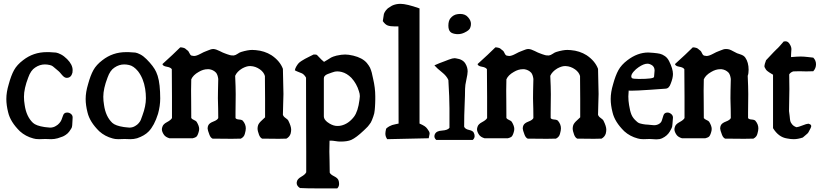

<svg xmlns="http://www.w3.org/2000/svg" viewBox="-20 -744 4377 1021"><path d="M336.9 -330.1Q336.9 -330.1 334 -330.1Q322.3 -330.1 309.1 -346.2Q295.9 -362.3 292 -365.2Q285.2 -370.1 276.9 -377.9Q268.6 -385.7 261.2 -391.1Q253.9 -396.5 244.1 -398.4Q230.5 -401.4 218.8 -401.4Q191.4 -401.4 167 -384.8Q143.6 -370.1 129.9 -331.1Q107.4 -272.5 107.4 -229.5Q107.4 -208 111.3 -185.5Q120.1 -124 155.3 -90.8Q171.9 -75.2 216.8 -68.4Q219.7 -68.4 230.5 -66.9Q241.2 -65.4 246.1 -65.4Q263.7 -65.4 277.3 -74.2Q288.1 -80.1 295.9 -89.4Q303.7 -98.6 306.6 -106Q309.6 -113.3 315.4 -129.9Q320.3 -145.5 336.9 -145.5Q348.6 -145.5 357.4 -138.2Q366.2 -130.9 366.2 -120.1V-118.2Q366.2 -110.4 365.2 -98.6Q364.3 -73.2 362.3 -67.4Q360.4 -61.5 350.6 -47.9Q349.6 -45.9 348.6 -44.9Q340.8 -34.2 329.6 -26.9Q318.4 -19.5 312.5 -17.6Q306.6 -15.6 287.1 -8.8Q269.5 -3.9 252 -3.9Q247.1 -3.9 236.8 -4.4Q226.6 -4.9 220.7 -4.9Q208 -3.9 188.5 -3.9Q168.9 -3.9 157.2 -7.8Q116.2 -18.6 85.9 -45.9Q35.2 -95.7 23.4 -146.5Q13.7 -184.6 13.7 -217.8Q13.7 -253.9 26.4 -295.9Q39.1 -342.8 54.7 -371.1Q70.3 -399.4 102.5 -423.8Q157.2 -466.8 228.5 -466.8H242.2Q267.6 -465.8 277.8 -464.4Q288.1 -462.9 304.2 -454.6Q320.3 -446.3 336.9 -429.7Q366.2 -400.4 366.2 -371.1Q366.2 -362.3 365.2 -357.4Q358.4 -331.1 336.9 -330.1Z M588.9 -384.8Q565.4 -370.1 551.8 -331.1Q529.3 -272.5 529.3 -229.5Q529.3 -208 533.2 -185.5Q542 -124 577.1 -90.8Q593.8 -75.2 638.7 -68.4Q641.6 -68.4 652.3 -66.9Q663.1 -65.4 668 -65.4Q685.5 -65.4 699.2 -74.2Q710 -80.1 717.8 -89.4Q725.6 -98.6 728.5 -106Q731.4 -113.3 737.3 -129.9Q755.9 -179.7 755.9 -221.7Q755.9 -247.1 752 -271.5Q743.2 -327.1 713.9 -365.2Q690.4 -393.6 666 -398.4Q652.3 -401.4 640.6 -401.4Q613.3 -401.4 588.9 -384.8ZM642.6 -4.9Q629.9 -3.9 610.4 -3.9Q590.8 -3.9 579.1 -7.8Q538.1 -18.6 507.8 -45.9Q457 -95.7 445.3 -146.5Q435.5 -184.6 435.5 -217.8Q435.5 -253.9 448.2 -295.9Q460.9 -342.8 476.6 -371.1Q492.2 -399.4 524.4 -423.8Q579.1 -466.8 650.4 -466.8H664.1Q689.5 -465.8 699.7 -464.4Q710 -462.9 726.1 -454.6Q742.2 -446.3 758.8 -429.7Q796.9 -391.6 810.5 -361.3Q828.1 -324.2 831.1 -255.9Q832 -243.2 832 -220.7Q832 -180.7 820.3 -138.7Q800.8 -76.2 770.5 -44.9Q749 -22.5 709 -8.8Q691.4 -3.9 673.8 -3.9Q668.9 -3.9 658.7 -4.4Q648.4 -4.9 642.6 -4.9Z M1513.7 -101.6Q1528.3 -72.3 1528.3 -54.7Q1528.3 -44.9 1525.4 -33.2Q1519.5 -15.6 1502.9 -6.8Q1480.5 -5.9 1462.9 -5.9Q1433.6 -5.9 1374 -6.8Q1363.3 -11.7 1357.4 -27.3Q1349.6 -47.9 1349.6 -60.5Q1349.6 -69.3 1352.5 -78.1Q1356.4 -89.8 1373 -104.5Q1389.6 -119.1 1389.6 -120.1V-217.8Q1389.6 -275.4 1388.7 -339.8Q1382.8 -360.4 1362.3 -375Q1338.9 -391.6 1312.5 -392.6Q1312.5 -392.6 1307.6 -392.6Q1291 -392.6 1267.6 -379.9Q1240.2 -363.3 1230.5 -340.8Q1233.4 -280.3 1233.4 -243.2Q1233.4 -224.6 1232.9 -193.8Q1232.4 -163.1 1232.4 -147.5V-116.2Q1236.3 -109.4 1251.5 -108.4Q1266.6 -107.4 1271.5 -101.6Q1287.1 -83 1287.1 -61.5Q1287.1 -49.8 1282.2 -33.2Q1278.3 -15.6 1260.7 -6.8Q1238.3 -5.9 1211.9 -5.9Q1168.9 -5.9 1110.4 -6.8Q1099.6 -11.7 1093.8 -27.3Q1084 -52.7 1084 -60.5Q1084 -70.3 1087.9 -78.1Q1093.8 -89.8 1114.7 -97.7Q1135.7 -105.5 1140.6 -116.2Q1140.6 -140.6 1140.1 -164.6Q1139.6 -188.5 1139.2 -201.2Q1138.7 -213.9 1138.7 -221.7Q1138.7 -234.4 1139.2 -261.2Q1139.6 -288.1 1140.6 -324.2Q1137.7 -346.7 1128.9 -357.4Q1114.3 -373 1091.8 -376H1084Q1060.5 -376 1036.1 -361.3Q1006.8 -344.7 997.1 -322.3Q996.1 -299.8 996.1 -262.7Q996.1 -248 996.6 -202.1Q997.1 -156.2 997.1 -116.2Q1001 -110.4 1011.2 -106Q1021.5 -101.6 1025.4 -96.7Q1039.1 -74.2 1039.1 -58.6Q1039.1 -49.8 1036.1 -41Q1030.3 -20.5 1022.5 -15.6Q1016.6 -11.7 1004.9 -8.8H952.1H880.9Q861.3 -14.6 852.5 -26.4Q840.8 -43 840.8 -56.6Q840.8 -62.5 843.8 -70.3Q847.7 -84 868.2 -94.7Q888.7 -105.5 894.5 -116.2V-164.1V-227.5Q894.5 -297.9 893.6 -376Q887.7 -385.7 866.7 -389.2Q845.7 -392.6 843.8 -403.3Q903.3 -457 938.5 -492.2Q943.4 -492.2 946.8 -491.7Q950.2 -491.2 953.6 -490.2Q957 -489.3 959 -488.8Q960.9 -488.3 963.9 -486.3Q966.8 -484.4 967.8 -483.4Q968.8 -482.4 972.2 -479.5Q975.6 -476.6 977.5 -475.6Q982.4 -472.7 987.3 -461.4Q992.2 -450.2 999 -448.2Q1008.8 -446.3 1011.7 -446.3Q1024.4 -446.3 1045.4 -457.5Q1066.4 -468.8 1073.2 -470.7Q1079.1 -472.7 1086.9 -476.1Q1094.7 -479.5 1101.1 -481.4Q1107.4 -483.4 1115.2 -483.4Q1128.9 -482.4 1147.9 -472.7Q1167 -462.9 1173.8 -460.9Q1178.7 -459 1188 -455.6Q1197.3 -452.1 1203.6 -450.7Q1210 -449.2 1217.8 -449.2H1223.6Q1232.4 -450.2 1243.7 -458Q1254.9 -465.8 1262.7 -467.8Q1297.9 -478.5 1321.3 -478.5Q1333 -478.5 1339.8 -477.5Q1386.7 -473.6 1423.8 -450.2Q1468.8 -419.9 1484.4 -377.9Q1487.3 -275.4 1487.3 -244.1Q1487.3 -222.7 1485.8 -190.4Q1484.4 -158.2 1484.4 -133.8Q1487.3 -124 1499 -116.2Q1510.7 -108.4 1513.7 -101.6Z M1732.4 3.9Q1731.4 31.2 1731.4 62.5Q1731.4 78.1 1732.4 105.5Q1733.4 132.8 1733.4 173.8Q1737.3 183.6 1755.9 192.9Q1774.4 202.1 1779.3 212.9Q1783.2 221.7 1783.2 234.4Q1783.2 248 1773.4 257.8H1713.9H1665Q1608.4 257.8 1575.2 255.9Q1557.6 245.1 1557.6 228.5Q1557.6 227.5 1558.1 225.6Q1558.6 223.6 1558.6 222.7Q1560.5 208 1582 195.8Q1603.5 183.6 1608.4 171.9V60.5Q1608.4 34.2 1607.9 -56.6Q1607.4 -147.5 1607.4 -331.1Q1602.5 -339.8 1596.7 -345.7Q1590.8 -351.6 1585.4 -354Q1580.1 -356.4 1568.4 -360.8Q1556.6 -365.2 1547.9 -370.1Q1549.8 -380.9 1555.7 -390.6Q1561.5 -400.4 1566.9 -406.7Q1572.3 -413.1 1584 -420.4Q1595.7 -427.7 1602.1 -431.2Q1608.4 -434.6 1625 -442.9Q1641.6 -451.2 1647.5 -454.1H1654.3Q1662.1 -454.1 1665.5 -451.7Q1668.9 -449.2 1678.7 -438Q1688.5 -426.8 1703.1 -415Q1713.9 -420.9 1725.1 -428.2Q1736.3 -435.5 1740.7 -438Q1745.1 -440.4 1752 -442.9Q1758.8 -445.3 1769.5 -448.2Q1795.9 -454.1 1815.4 -454.1Q1833 -454.1 1858.4 -448.2Q1907.2 -436.5 1930.7 -409.2Q1936.5 -402.3 1940.9 -395.5Q1945.3 -388.7 1947.8 -383.8Q1950.2 -378.9 1953.1 -370.1Q1956.1 -361.3 1957 -357.4Q1958 -353.5 1960.4 -341.8Q1962.9 -330.1 1963.9 -326.2Q1975.6 -276.4 1975.6 -232.4V-214.8Q1975.6 -209 1975.1 -195.3Q1974.6 -181.6 1974.1 -175.8Q1973.6 -169.9 1972.7 -159.2Q1971.7 -148.4 1970.2 -141.6Q1968.8 -134.8 1965.3 -125Q1961.9 -115.2 1958 -105.5Q1955.1 -97.7 1951.7 -92.3Q1948.2 -86.9 1942.9 -80.1Q1937.5 -73.2 1935.5 -70.8Q1933.6 -68.4 1924.8 -60.1Q1916 -51.8 1914.1 -49.8Q1874 -11.7 1847.7 0Q1827.1 8.8 1792 8.8H1788.1Q1778.3 8.8 1763.7 6.3Q1749 3.9 1740.2 3.9ZM1702.1 -326.2V-232.4V-126Q1702.1 -104.5 1732.4 -86.9Q1753.9 -74.2 1773.4 -74.2Q1786.1 -74.2 1793.9 -76.2Q1833 -85 1862.3 -123Q1883.8 -151.4 1891.6 -212.9Q1893.6 -226.6 1893.6 -232.4Q1893.6 -245.1 1888.7 -258.8Q1877 -298.8 1848.6 -330.1Q1824.2 -354.5 1796.9 -361.3Q1785.2 -364.3 1774.4 -364.3Q1758.8 -364.3 1742.2 -357.4Q1740.2 -356.4 1734.4 -354.5Q1728.5 -352.5 1726.1 -351.6Q1723.6 -350.6 1718.8 -348.6Q1713.9 -346.7 1711.9 -344.7Q1710 -342.8 1707 -339.8Q1704.1 -336.9 1703.1 -333.5Q1702.1 -330.1 1702.1 -326.2Z M2210.9 -699.2V-86.9Q2211.9 -86.9 2225.6 -80.1Q2239.3 -73.2 2245.6 -66.9Q2252 -60.5 2259.8 -47.9Q2264.6 -42 2264.6 -33.2Q2264.6 -31.2 2259.8 -8.8L2039.1 -3.9Q2029.3 -17.6 2029.3 -33.2Q2029.3 -42 2033.2 -59.6Q2041 -67.4 2050.3 -72.3Q2059.6 -77.1 2065.4 -79.1Q2071.3 -81.1 2083.5 -83.5Q2095.7 -85.9 2099.6 -86.9L2098.6 -603.5H2085.9H2080.1Q2055.7 -603.5 2042 -608.4Q2028.3 -613.3 2015.6 -631.8L2021.5 -669.9Q2025.4 -680.7 2032.2 -689Q2039.1 -697.3 2044.4 -701.2Q2049.8 -705.1 2064.5 -713.9Q2085 -723.6 2109.4 -723.6Q2142.6 -723.6 2210.9 -699.2Z M2409.2 -562.5Q2384.8 -564.5 2375 -574.2Q2364.3 -585 2364.3 -607.4Q2364.3 -632.8 2375 -646.5Q2390.6 -666 2414.1 -668.9Q2416 -668.9 2420.4 -669.4Q2424.8 -669.9 2426.8 -669.9Q2455.1 -669.9 2469.7 -651.4Q2484.4 -634.8 2484.4 -617.2Q2484.4 -605.5 2480.5 -596.7Q2476.6 -583 2449.2 -570.3Q2432.6 -562.5 2416 -562.5ZM2290 -396.5Q2315.4 -408.2 2345.7 -418.9Q2347.7 -419.9 2367.2 -427.2Q2386.7 -434.6 2397.5 -434.6Q2399.4 -434.6 2401.9 -434.1Q2404.3 -433.6 2405.3 -433.6Q2441.4 -428.7 2455.1 -405.3Q2466.8 -385.7 2466.8 -364.3Q2466.8 -350.6 2460 -320.3Q2453.1 -290 2453.1 -271.5Q2453.1 -239.3 2450.7 -186Q2448.2 -132.8 2448.2 -70.3Q2453.1 -57.6 2473.6 -53.2Q2494.1 -48.8 2499 -39.1Q2503.9 -29.3 2503.9 -20.5Q2503.9 -8.8 2494.1 0H2299.8Q2290 -8.8 2290 -19.5Q2290 -26.4 2293.9 -33.2Q2301.8 -47.9 2331.5 -49.8Q2361.3 -51.8 2370.1 -64.5V-106.4V-168Q2370.1 -222.7 2364.3 -318.4Q2355.5 -339.8 2330.1 -359.9Q2304.7 -379.9 2290 -396.5Z M3189.5 -101.6Q3204.1 -72.3 3204.1 -54.7Q3204.1 -44.9 3201.2 -33.2Q3195.3 -15.6 3178.7 -6.8Q3156.2 -5.9 3138.7 -5.9Q3109.4 -5.9 3049.8 -6.8Q3039.1 -11.7 3033.2 -27.3Q3025.4 -47.9 3025.4 -60.5Q3025.4 -69.3 3028.3 -78.1Q3032.2 -89.8 3048.8 -104.5Q3065.4 -119.1 3065.4 -120.1V-217.8Q3065.4 -275.4 3064.5 -339.8Q3058.6 -360.4 3038.1 -375Q3014.6 -391.6 2988.3 -392.6Q2988.3 -392.6 2983.4 -392.6Q2966.8 -392.6 2943.4 -379.9Q2916 -363.3 2906.2 -340.8Q2909.2 -280.3 2909.2 -243.2Q2909.2 -224.6 2908.7 -193.8Q2908.2 -163.1 2908.2 -147.5V-116.2Q2912.1 -109.4 2927.2 -108.4Q2942.4 -107.4 2947.3 -101.6Q2962.9 -83 2962.9 -61.5Q2962.9 -49.8 2958 -33.2Q2954.1 -15.6 2936.5 -6.8Q2914.1 -5.9 2887.7 -5.9Q2844.7 -5.9 2786.1 -6.8Q2775.4 -11.7 2769.5 -27.3Q2759.8 -52.7 2759.8 -60.5Q2759.8 -70.3 2763.7 -78.1Q2769.5 -89.8 2790.5 -97.7Q2811.5 -105.5 2816.4 -116.2Q2816.4 -140.6 2815.9 -164.6Q2815.4 -188.5 2814.9 -201.2Q2814.5 -213.9 2814.5 -221.7Q2814.5 -234.4 2814.9 -261.2Q2815.4 -288.1 2816.4 -324.2Q2813.5 -346.7 2804.7 -357.4Q2790 -373 2767.6 -376H2759.8Q2736.3 -376 2711.9 -361.3Q2682.6 -344.7 2672.9 -322.3Q2671.9 -299.8 2671.9 -262.7Q2671.9 -248 2672.4 -202.1Q2672.9 -156.2 2672.9 -116.2Q2676.8 -110.4 2687 -106Q2697.3 -101.6 2701.2 -96.7Q2714.8 -74.2 2714.8 -58.6Q2714.8 -49.8 2711.9 -41Q2706.1 -20.5 2698.2 -15.6Q2692.4 -11.7 2680.7 -8.8H2627.9H2556.6Q2537.1 -14.6 2528.3 -26.4Q2516.6 -43 2516.6 -56.6Q2516.6 -62.5 2519.5 -70.3Q2523.4 -84 2543.9 -94.7Q2564.5 -105.5 2570.3 -116.2V-164.1V-227.5Q2570.3 -297.9 2569.3 -376Q2563.5 -385.7 2542.5 -389.2Q2521.5 -392.6 2519.5 -403.3Q2579.1 -457 2614.3 -492.2Q2619.1 -492.2 2622.6 -491.7Q2626 -491.2 2629.4 -490.2Q2632.8 -489.3 2634.8 -488.8Q2636.7 -488.3 2639.6 -486.3Q2642.6 -484.4 2643.6 -483.4Q2644.5 -482.4 2647.9 -479.5Q2651.4 -476.6 2653.3 -475.6Q2658.2 -472.7 2663.1 -461.4Q2668 -450.2 2674.8 -448.2Q2684.6 -446.3 2687.5 -446.3Q2700.2 -446.3 2721.2 -457.5Q2742.2 -468.8 2749 -470.7Q2754.9 -472.7 2762.7 -476.1Q2770.5 -479.5 2776.9 -481.4Q2783.2 -483.4 2791 -483.4Q2804.7 -482.4 2823.7 -472.7Q2842.8 -462.9 2849.6 -460.9Q2854.5 -459 2863.8 -455.6Q2873 -452.1 2879.4 -450.7Q2885.7 -449.2 2893.6 -449.2H2899.4Q2908.2 -450.2 2919.4 -458Q2930.7 -465.8 2938.5 -467.8Q2973.6 -478.5 2997.1 -478.5Q3008.8 -478.5 3015.6 -477.5Q3062.5 -473.6 3099.6 -450.2Q3144.5 -419.9 3160.2 -377.9Q3163.1 -275.4 3163.1 -244.1Q3163.1 -222.7 3161.6 -190.4Q3160.2 -158.2 3160.2 -133.8Q3163.1 -124 3174.8 -116.2Q3186.5 -108.4 3189.5 -101.6Z M3323.2 -262.7Q3321.3 -243.2 3321.3 -231.4Q3321.3 -208 3325.2 -185.5Q3330.1 -153.3 3337.9 -134.3Q3345.7 -115.2 3365.2 -98.6Q3370.1 -93.8 3375.5 -90.8Q3380.9 -87.9 3388.2 -86.4Q3395.5 -85 3398.9 -84Q3402.3 -83 3412.1 -82Q3421.9 -81.1 3425.8 -81.1Q3429.7 -81.1 3440.9 -79.6Q3452.1 -78.1 3458 -78.1Q3474.6 -78.1 3487.3 -86.9Q3494.1 -91.8 3497.1 -97.7Q3500 -103.5 3502.9 -114.3Q3505.9 -125 3507.8 -129.9Q3512.7 -145.5 3529.3 -145.5Q3540 -145.5 3549.3 -137.7Q3558.6 -129.9 3558.6 -119.1V-118.2Q3555.7 -76.2 3554.2 -69.8Q3552.7 -63.5 3542 -44.9Q3528.3 -21.5 3501 -8.8Q3488.3 -2.9 3470.7 -2.9Q3465.8 -2.9 3453.6 -3.9Q3441.4 -4.9 3434.6 -4.9Q3421.9 -3.9 3402.3 -3.9Q3382.8 -3.9 3371.1 -7.8Q3330.1 -18.6 3299.8 -45.9Q3249 -95.7 3237.3 -146.5Q3227.5 -184.6 3227.5 -217.8Q3227.5 -253.9 3240.2 -295.9Q3252.9 -342.8 3268.6 -371.1Q3284.2 -399.4 3316.4 -423.8Q3370.1 -464.8 3427.7 -464.8Q3435.5 -464.8 3455.1 -462.9Q3477.5 -460.9 3489.7 -458Q3502 -455.1 3515.6 -445.8Q3529.3 -436.5 3538.1 -418.9Q3558.6 -377.9 3558.6 -350.6Q3558.6 -329.1 3546.9 -299.8Q3538.1 -273.4 3519.5 -272.5Q3508.8 -271.5 3437 -266.6Q3365.2 -261.7 3336.9 -261.7Q3324.2 -261.7 3323.2 -262.7ZM3339.8 -329.1Q3344.7 -324.2 3377.9 -324.2Q3456.1 -324.2 3458 -335Q3458 -340.8 3459.5 -352.5Q3460.9 -364.3 3460.9 -369.1Q3460.9 -386.7 3448.2 -396.5Q3434.6 -405.3 3422.9 -405.3Q3403.3 -405.3 3376 -386.7Q3361.3 -377 3349.1 -362.8Q3336.9 -348.6 3336.9 -337.9Q3336.9 -334 3339.8 -329.1Z M3943.4 -437.5Q3960.9 -412.1 3960.9 -373Q3960.9 -352.5 3956.1 -340.8Q3959 -280.3 3959 -243.2Q3959 -224.6 3958.5 -193.8Q3958 -163.1 3958 -147.5V-116.2Q3961.9 -109.4 3977.1 -108.4Q3992.2 -107.4 3997.1 -101.6Q4012.7 -83 4012.7 -61.5Q4012.7 -49.8 4007.8 -33.2Q4003.9 -15.6 3986.3 -6.8Q3963.9 -5.9 3937.5 -5.9Q3894.5 -5.9 3835.9 -6.8Q3825.2 -11.7 3819.3 -27.3Q3809.6 -52.7 3809.6 -60.5Q3809.6 -70.3 3813.5 -78.1Q3819.3 -89.8 3840.3 -97.7Q3861.3 -105.5 3866.2 -116.2Q3866.2 -140.6 3865.7 -164.6Q3865.2 -188.5 3864.7 -201.2Q3864.3 -213.9 3864.3 -221.7Q3864.3 -234.4 3864.7 -261.2Q3865.2 -288.1 3866.2 -324.2Q3863.3 -346.7 3854.5 -357.4Q3839.8 -373 3817.4 -376H3809.6Q3786.1 -376 3761.7 -361.3Q3732.4 -344.7 3722.7 -322.3Q3721.7 -299.8 3721.7 -262.7Q3721.7 -248 3722.2 -202.1Q3722.7 -156.2 3722.7 -116.2Q3726.6 -110.4 3736.8 -106Q3747.1 -101.6 3751 -96.7Q3764.6 -74.2 3764.6 -58.6Q3764.6 -49.8 3761.7 -41Q3755.9 -20.5 3748 -15.6Q3742.2 -11.7 3730.5 -8.8H3677.7H3606.4Q3586.9 -14.6 3578.1 -26.4Q3566.4 -43 3566.4 -56.6Q3566.4 -62.5 3569.3 -70.3Q3573.2 -84 3593.8 -94.7Q3614.3 -105.5 3620.1 -116.2V-164.1V-227.5Q3620.1 -297.9 3619.1 -376Q3613.3 -385.7 3592.3 -389.2Q3571.3 -392.6 3569.3 -403.3Q3628.9 -457 3664.1 -492.2Q3668.9 -492.2 3672.4 -491.7Q3675.8 -491.2 3679.2 -490.2Q3682.6 -489.3 3684.6 -488.8Q3686.5 -488.3 3689.5 -486.3Q3692.4 -484.4 3693.4 -483.4Q3694.3 -482.4 3697.8 -479.5Q3701.2 -476.6 3703.1 -475.6Q3708 -472.7 3712.9 -461.4Q3717.8 -450.2 3724.6 -448.2Q3734.4 -446.3 3737.3 -446.3Q3750 -446.3 3771 -457.5Q3792 -468.8 3798.8 -470.7Q3804.7 -472.7 3812.5 -476.1Q3820.3 -479.5 3826.7 -481.4Q3833 -483.4 3840.8 -483.4Q3851.6 -483.4 3859.9 -480.5Q3868.2 -477.5 3881.3 -470.2Q3894.5 -462.9 3899.4 -460.9Q3904.3 -459 3915 -455.6Q3925.8 -452.1 3932.1 -448.2Q3938.5 -444.3 3943.4 -437.5Z M4304.7 -437.5Q4319.3 -422.9 4319.3 -402.3Q4319.3 -380.9 4304.7 -365.2Q4288.1 -364.3 4267.6 -364.3Q4259.8 -364.3 4249.5 -364.7Q4239.3 -365.2 4232.4 -365.2Q4213.9 -365.2 4198.2 -364.3Q4183.6 -359.4 4176.8 -348.6Q4177.7 -314.5 4177.7 -270.5Q4177.7 -264.6 4175.8 -153.3Q4177.7 -144.5 4179.2 -126.5Q4180.7 -108.4 4182.6 -100.1Q4184.6 -91.8 4192.9 -82Q4201.2 -72.3 4215.8 -67.4Q4225.6 -68.4 4247.6 -77.1Q4269.5 -85.9 4277.3 -85.9Q4278.3 -85.9 4280.3 -85.9L4282.2 -85Q4293.9 -82 4293.9 -73.2Q4293.9 -66.4 4279.3 -41Q4276.4 -36.1 4272.9 -33.2Q4269.5 -30.3 4262.2 -23.9Q4254.9 -17.6 4249 -12.7Q4222.7 -3.9 4201.2 -3.9Q4183.6 -3.9 4165 -7.8Q4120.1 -14.6 4090.8 -62.5V-142.6V-346.7Q4087.9 -348.6 4081.1 -352.5Q4074.2 -356.4 4070.8 -358.9Q4067.4 -361.3 4062 -365.2Q4056.6 -369.1 4053.2 -374Q4049.8 -378.9 4046.9 -384.8Q4044.9 -388.7 4044.9 -392.6Q4044.9 -400.4 4053.7 -423.8Q4079.1 -451.2 4094.2 -466.8Q4109.4 -482.4 4111.3 -483.9Q4113.3 -485.4 4116.2 -488.3Q4119.1 -491.2 4124.5 -497.1Q4129.9 -502.9 4147.5 -523.4Q4151.4 -524.4 4157.2 -524.4Q4170.9 -524.4 4179.7 -508.8Q4188.5 -495.1 4188.5 -482.4Q4188.5 -478.5 4187.5 -467.8Q4186.5 -457 4186.5 -449.2V-440.4Q4219.7 -443.4 4237.3 -443.4Q4253.9 -443.4 4274.9 -440.9Q4295.9 -438.5 4304.7 -437.5Z"/></svg>

Font: LPEducational
Style: Medium
Weight: 500
Designer: Based on Essays1743, by John Stracke, which says:

Based on the typeface in a 1743 English translation of the essays of 
Version: Version 001.204